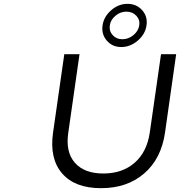

<svg xmlns="http://www.w3.org/2000/svg" viewBox="-20 -985 946 1009"><path d="M258.8 -288.1 317.9 -700.2H397.9L338.9 -288.1Q323.7 -186.5 373.3 -129.9Q422.9 -73.2 522.9 -73.2Q623 -73.2 687.5 -129.6Q752 -186 767.1 -288.1L826.2 -700.2H905.8L847.2 -288.1Q827.6 -151.4 738 -73.7Q648.4 3.9 511.2 3.9Q373.5 3.9 306.4 -73.7Q239.3 -151.4 258.8 -288.1ZM519 -852.1Q525.9 -897.9 564.5 -931.4Q603 -964.8 649.9 -964.8Q697.3 -964.8 727.1 -931.4Q756.8 -897.9 750 -852.1Q743.7 -805.7 704.1 -771.7Q664.6 -737.8 617.2 -737.8Q570.3 -737.8 541.3 -771.5Q512.2 -805.2 519 -852.1ZM557.1 -852.1Q552.7 -821.8 572.3 -800.3Q591.8 -778.8 623 -778.8Q654.8 -778.8 681.2 -800.5Q707.5 -822.3 711.9 -852.1Q716.3 -881.3 696 -902.6Q675.8 -923.8 644 -923.8Q612.8 -923.8 587.2 -902.6Q561.5 -881.3 557.1 -852.1Z"/></svg>

Font: Trueno Light
Style: Italic
Weight: 300
Designer: Julieta Ulanovsky
Foundry: Julieta Ulanovsky
Version: Version 3.001b | FøM Fix